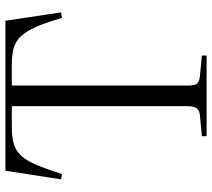

<svg xmlns="http://www.w3.org/2000/svg" viewBox="-56 -706 763 690"><g transform="rotate(-90 325.0 -361.5)"><path d="M180 0V-17L254 -24Q272 -25 280 -35Q288 -45 288 -72V-700H213Q177 -700 152.5 -693Q128 -686 110 -666.5Q92 -647 77 -611.5Q62 -576 44 -520L25 -523L56 -723H595L625 -523L605 -520Q589 -576 573.5 -611.5Q558 -647 540 -666.5Q522 -686 497.5 -693Q473 -700 438 -700H362V-69Q362 -44 368.5 -35Q375 -26 396 -24L470 -17V0Z"/></g></svg>

Font: Literata 60pt Light
Style: Regular
Weight: 300
Designer: Latin by Veronika Burian and Jose Scaglione. Greek by Irene Vlachou. Cyrillic by Vera Evstafieva.
Foundry: TypeTogether
Version: Version 3.103;gftools[0.9.29]